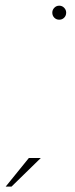

<svg xmlns="http://www.w3.org/2000/svg" viewBox="-88 -622 272 692"><path d="M125.5 -551Q115 -551 107.8 -558.2Q100.5 -565.5 100.5 -576.5Q100.5 -586.5 107.8 -594Q115 -601.5 125.5 -601.5Q136 -601.5 143.2 -594Q150.5 -586.5 150.5 -576.5Q150.5 -565.5 143.2 -558.2Q136 -551 125.5 -551ZM-67.5 50.5 16 -52.5H59L-46.5 50.5Z"/></svg>

Font: Anybody ExtraExpanded Thin
Style: Italic
Weight: 100
Width: 8
Italic angle: -10°
Designer: Tyler Finck
Foundry: Etcetera Type Company
Version: Version 1.010; ttfautohint (v1.8.3) -l 8 -r 50 -G 200 -x 14 